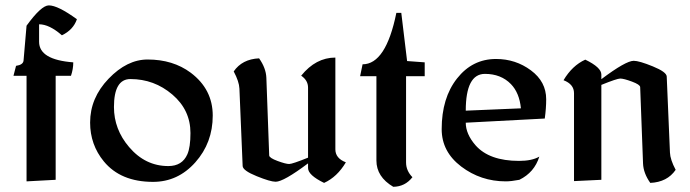

<svg xmlns="http://www.w3.org/2000/svg" viewBox="-20 -678 2603 724"><path d="M80.1 5.9V-392.1H30.8L40.5 -429.7Q67.4 -433.6 68.8 -449.7L80.1 -581.1Q135.7 -657.7 164.1 -657.7Q198.2 -657.7 270 -605.5Q256.3 -565.4 213.4 -544.9Q166 -586.4 127.4 -586.4V-520.5Q127.4 -452.6 256.3 -442.9Q256.3 -417.5 247.6 -392.1H189.9V0Z M557.1 7.8Q435.1 7.8 371.6 -69.3Q319.8 -132.3 319.8 -215.8Q319.8 -308.6 389.4 -381.1Q459 -453.6 536.6 -453.6Q632.3 -453.6 699.2 -403.8Q782.2 -341.3 782.2 -242.2Q782.2 -139.6 716.6 -65.9Q650.9 7.8 557.1 7.8ZM614.7 -51.8Q667 -51.8 686.5 -96.2Q698.2 -122.6 698.2 -176.3Q698.2 -263.2 629.9 -321.5Q561.5 -379.9 471.7 -379.9Q409.7 -379.9 409.7 -274.4Q409.7 -190.4 466.8 -123.5Q527.8 -51.8 614.7 -51.8Z M1141.6 -83.5V-347.7Q1141.6 -375 1115.7 -392.6Q1170.9 -460.9 1244.6 -460.9V-114.7Q1244.6 -81.1 1284.2 -65.9Q1251.5 -10.7 1202.1 11.7Q1141.6 -17.6 1141.6 -44.4V-62Q1049.3 7.3 1019.5 7.3Q999.5 7.3 947.8 -13.7Q896 -34.7 895 -51.8L882.8 -343.8Q881.8 -370.1 861.3 -408.7Q893.1 -455.1 957 -458Q982.9 -421.4 984.4 -384.8L995.1 -91.8Q995.6 -82.5 1026.6 -71Q1057.6 -59.6 1070.3 -59.6Q1082.5 -59.6 1141.6 -83.5Z M1399.4 -390.6H1337.9L1347.2 -435.5Q1435.1 -435.5 1474.6 -629.4H1493.2L1515.1 -447.8L1581.5 -442.9V-390.6H1511.2V-65.4Q1511.2 -34.2 1535.2 -9.8Q1507.3 25.9 1462.9 26.4Q1399.4 -11.2 1399.4 -72.8Z M1887.2 5.9Q1793 5.9 1719.2 -50Q1645.5 -106 1645.5 -190.9Q1645.5 -308.6 1703.4 -382.1Q1761.2 -455.6 1850.6 -455.6Q1924.3 -455.6 1981.9 -412.8Q2039.6 -370.1 2039.6 -303.7Q2039.6 -269.5 2034.2 -231L1736.3 -215.3Q1736.3 -172.9 1772.9 -130.4Q1824.7 -71.3 1937.5 -71.3Q1985.8 -71.3 2013.7 -87.4Q1995.1 -27.8 1938.5 0Q1907.7 5.9 1887.2 5.9ZM1944.3 -269.5Q1938.5 -328.1 1906.7 -360.8Q1869.1 -399.4 1808.6 -399.4Q1736.3 -399.4 1736.3 -260.7Z M2247.6 -357.9V0L2144.5 4.9V-326.7Q2144.5 -360.4 2105 -375.5Q2137.7 -430.7 2187 -453.1Q2247.6 -423.8 2247.6 -397V-379.4Q2339.8 -448.7 2369.6 -448.7Q2390.1 -448.7 2441.7 -427.7Q2493.2 -406.7 2494.1 -389.6L2506.3 -102.5Q2507.3 -76.2 2527.8 -37.6Q2496.1 8.8 2432.1 11.7Q2406.2 -24.9 2404.8 -61.5L2394 -349.6Q2393.6 -358.9 2362.8 -370.4Q2332 -381.8 2318.8 -381.8Q2306.6 -381.8 2247.6 -357.9Z"/></svg>

Font: Balgruf
Style: Regular
Weight: 500
Designer: Paul James MIller
Foundry: High-Logic / Made with FontCreator
Version: Version 1.201;March 28, 2021;FontCreator 13.0.0.2683 64-bit